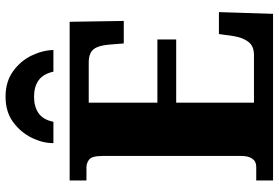

<svg xmlns="http://www.w3.org/2000/svg" viewBox="-172 -806 979 674"><g transform="rotate(-90 317.0 -469.5)"><path d="M20 0V-59H68Q87 -59 96.5 -73Q106 -87 106 -110V-599Q106 -636 93.5 -645.5Q81 -655 66 -655H20V-714H577L580 -524H501L497 -574Q494 -613 480.5 -630Q467 -647 434 -647H293V-406H515V-340H293V-67H461Q492 -67 507 -87Q522 -107 527 -140L534 -190H611L605 0ZM151 -771Q151 -809 170 -847.5Q189 -886 225 -912.5Q261 -939 314 -939Q367 -939 403.5 -912.5Q440 -886 458.5 -847.5Q477 -809 478 -771H402Q394 -807 371.5 -823Q349 -839 314 -839Q279 -839 256 -823Q233 -807 226 -771Z"/></g></svg>

Font: Noto Serif SemiCondensed Black
Style: Regular
Weight: 900
Width: 4
Designer: Monotype Design Team
Foundry: Monotype Imaging Inc.
Version: Version 2.014; ttfautohint (v1.8.4.7-5d5b)